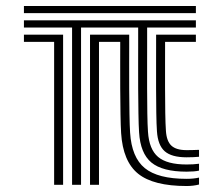

<svg xmlns="http://www.w3.org/2000/svg" viewBox="-20 -618 746 642"><path d="M60 -574V-598H635V-574ZM221 0V-526H60V-550H635V-526H472V-459.5Q472 -441.2 471.9 -403.9Q471.8 -366.5 471.9 -322.6Q472 -278.8 472.6 -239.4Q473.2 -200 474.8 -177.5Q478.5 -118.8 508.5 -93.4Q538.5 -68 604 -68Q627.5 -68 645.5 -70.5V-47.5Q630.2 -44 604 -44Q523.2 -44 486.2 -74.6Q449.2 -105.2 445 -176Q443.5 -199 442.9 -238.8Q442.2 -278.5 442 -322.5Q441.8 -366.5 441.9 -404Q442 -441.5 442 -460V-526H251V0ZM161 0V-478H60V-502H191V0ZM604 4Q492.8 4 441.9 -37.1Q391 -78.2 385 -173Q383.5 -196.8 382.9 -237Q382.2 -277.2 382 -321.9Q381.8 -366.5 381.9 -404.4Q382 -442.2 382 -461V-478H311V0H281V-502H412V-459.5Q412 -440.5 411.9 -402.9Q411.8 -365.2 412 -321.1Q412.2 -277 412.9 -237.4Q413.5 -197.8 415 -174.5Q420.2 -91.8 464.1 -55.9Q508 -20 604 -20Q627.2 -20 645.5 -24.2V-1Q626.2 4 604 4ZM604 -92Q553.8 -92 530.8 -112.2Q507.8 -132.5 504.8 -179Q503.2 -201.2 502.6 -240.2Q502 -279.2 501.9 -322.9Q501.8 -366.5 501.9 -403.6Q502 -440.8 502 -459V-502H635V-478H532V-458.5Q532 -440.2 531.9 -403.4Q531.8 -366.5 531.9 -323.1Q532 -279.8 532.6 -241Q533.2 -202.2 534.8 -180.5Q537 -146 553.1 -131Q569.2 -116 604 -116Q611.2 -116 621.9 -116.2Q632.5 -116.5 645.5 -117V-93.8Q637.5 -93 626.8 -92.5Q616 -92 604 -92Z"/></svg>

Font: Big Shoulders Inline Display Black
Style: Regular
Weight: 900
Designer: Patric King
Foundry: XO Type Co
Version: Version 1.000